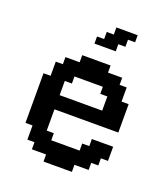

<svg xmlns="http://www.w3.org/2000/svg" viewBox="-119 -710 695 795"><g transform="rotate(20 229.0 -312.5)"><path d="M320.3 -281.2V-343.8H289.1V-375H164.1V-343.8H132.8V-281.2ZM164.1 0V-31.2H101.6V-62.5H70.3V-125H39.1V-343.8H70.3V-406.2H101.6V-437.5H164.1V-468.8H289.1V-437.5H351.6V-406.2H382.8V-343.8H414.1V-218.8H132.8V-125H164.1V-93.8H289.1V-125H320.3V-156.2H414.1V-93.8H382.8V-62.5H351.6V-31.2H289.1V0ZM195.3 -531.2V-562.5H226.6V-593.8H257.8V-625H351.6V-593.8H320.3V-562.5H289.1V-531.2Z"/></g></svg>

Font: Terminal Grotesque
Style: Regular
Weight: 400
Designer: Raphaël Bastide
Foundry: http://raphaelbastide.com
Version: Version 1.0